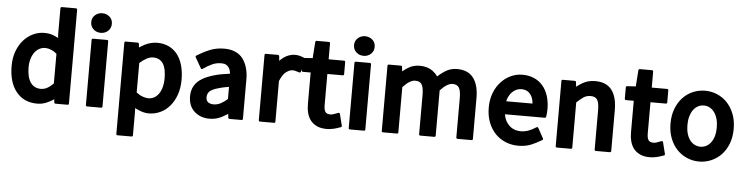

<svg xmlns="http://www.w3.org/2000/svg" viewBox="-52 -980 5651 1453"><g transform="rotate(5 2774.0 -253.0)"><path d="M361.8 -12.7 331.5 3.9V3.4Q291.5 25.9 243.7 25.9Q142.6 25.9 84.5 -45.4Q26.4 -116.7 26.4 -242.7Q26.4 -303.7 44.9 -353.5Q63.5 -403.3 94.5 -438.5Q125.5 -473.6 166.5 -492.9Q207.5 -512.2 252.9 -512.2Q275.9 -512.2 296.4 -507.8Q316.9 -503.4 333 -495.1Q340.3 -491.2 344.5 -489.5Q348.6 -487.8 351.1 -486.8Q353.5 -485.8 355 -484.9Q356.4 -483.9 358.4 -482.4L356.4 -513.7V-708.5Q356.4 -712.4 359.1 -715.3Q361.8 -718.3 365.7 -718.3H474.1Q478 -718.3 480.7 -715.3Q483.4 -712.4 483.4 -708.5V4.9Q483.4 8.8 480.7 11.5Q478 14.2 474.1 14.2H381.8Q377.9 14.2 375.5 11.7Q373 9.3 372.6 5.9L369.1 -20ZM155.3 -243.7Q155.3 -167.5 182.9 -127.7Q210.4 -87.9 261.2 -87.9Q287.1 -87.9 310.8 -101.1Q334.5 -114.3 356.4 -137.7V-362.8Q314.5 -398.9 266.6 -398.9Q244.6 -398.9 224.4 -388.2Q204.1 -377.4 188.7 -357.2Q173.3 -336.9 164.3 -308.1Q155.3 -279.3 155.3 -243.7Z M676.3 -549.8Q643.6 -549.8 621.1 -570.3Q597.7 -592.3 597.7 -624.5Q597.7 -658.2 621.6 -678.7Q644.5 -698.7 676.3 -698.7Q692.4 -698.7 705.8 -693.6Q719.2 -688.5 731 -678.7Q754.4 -658.7 754.4 -624.5Q754.4 -591.8 731.4 -570.3Q708.5 -549.8 676.3 -549.8ZM612.3 -491.2Q612.3 -495.1 615.2 -497.8Q618.2 -500.5 622.1 -500.5H729Q732.9 -500.5 735.6 -497.8Q738.3 -495.1 738.3 -491.2V4.9Q738.3 8.8 735.6 11.5Q732.9 14.2 729 14.2H622.1Q618.2 14.2 615.2 11.5Q612.3 8.8 612.3 4.9Z M961.9 -500.5Q965.3 -500.5 968 -498Q970.7 -495.6 971.2 -492.7L974.6 -464.8Q984.9 -471.7 996.1 -478Q1007.3 -484.4 1019 -490.7Q1039.6 -500.5 1062.7 -506.3Q1085.9 -512.2 1108.4 -512.2Q1159.7 -512.2 1198.7 -493.2Q1237.8 -474.1 1264.2 -439.5Q1290.5 -404.8 1303.7 -356.4Q1316.9 -308.1 1316.9 -250Q1316.9 -186 1298.8 -135Q1280.8 -84 1250 -48.1Q1219.2 -12.2 1178.2 6.8Q1137.2 25.9 1091.3 25.9Q1054.7 25.9 1017.1 9.3Q1008.3 5.4 1003.4 3.4Q998.5 1.5 995.4 0Q992.2 -1.5 990.2 -2.7Q988.3 -3.9 985.8 -5.9L986.8 30.3V202.1Q986.8 206.1 984.1 208.7Q981.4 211.4 977.5 211.4H870.1Q866.2 211.4 863.5 208.7Q860.8 206.1 860.8 202.1V-491.2Q860.8 -495.1 863.5 -497.8Q866.2 -500.5 870.1 -500.5ZM986.8 -124Q1010.3 -105.5 1034.7 -96.7Q1059.1 -87.9 1078.1 -87.9Q1101.1 -87.9 1121.1 -98.4Q1141.1 -108.9 1156 -129.4Q1170.9 -149.9 1179.4 -180.2Q1188 -210.4 1188 -250Q1188 -285.2 1182.4 -312.7Q1176.8 -340.3 1164.6 -359.4Q1152.3 -378.4 1133.5 -388.7Q1114.7 -398.9 1088.4 -398.9Q1064.9 -398.9 1039.1 -385.3Q1013.2 -371.6 986.8 -348.1Z M1690.9 -22.9Q1679.7 -15.6 1668.2 -9.3Q1656.7 -2.9 1645 3.9Q1601.6 25.9 1552.7 25.9Q1483.9 25.9 1438 -15.1Q1391.6 -57.1 1391.6 -130.9Q1391.6 -220.7 1469.7 -267.6Q1543.5 -311 1678.2 -327.1Q1677.7 -333 1675.3 -343.8Q1672.4 -360.4 1663.6 -373Q1655.3 -385.3 1642.1 -392.6Q1628.9 -399.9 1606.9 -399.9Q1569.3 -399.9 1538.6 -386.2Q1506.3 -372.1 1467.8 -345.2Q1463.9 -342.8 1460.4 -343.8Q1457 -344.7 1454.6 -348.1L1408.7 -428.2Q1406.7 -431.2 1407.5 -434.8Q1408.2 -438.5 1411.1 -440.9Q1433.6 -455.1 1457.3 -467.5Q1481 -480 1506.8 -490.7Q1558.1 -512.2 1619.1 -512.2Q1667 -512.2 1702.9 -496.3Q1738.8 -480.5 1760.7 -451.2Q1782.7 -420.9 1793.9 -382.1Q1805.2 -343.3 1805.2 -295.9V4.9Q1805.2 8.8 1802.5 11.5Q1799.8 14.2 1795.9 14.2H1703.6Q1699.7 14.2 1697.3 11.7Q1694.8 9.3 1694.3 5.9ZM1516.6 -136.2Q1516.6 -107.9 1532.7 -96.4Q1548.8 -85 1574.7 -85Q1602.1 -85 1628.2 -98.6Q1654.3 -112.3 1679.2 -134.8V-227.1Q1660.6 -224.1 1643.3 -220.7Q1626 -217.3 1610.4 -212.9Q1572.3 -203.1 1551.3 -190.9Q1531.2 -179.7 1523.9 -165.8Q1516.6 -151.9 1516.6 -136.2Z M2040.5 -456.5Q2053.2 -470.2 2068.8 -481.9Q2087.9 -496.1 2110.6 -504.2Q2133.3 -512.2 2156.7 -512.2Q2190.4 -512.2 2227.5 -495.1Q2234.4 -492.7 2232.9 -484.9L2211.4 -389.6Q2209 -379.9 2199.2 -382.3Q2174.8 -390.6 2166.5 -392.1Q2158.7 -394 2146.5 -394Q2125.5 -394 2098.1 -374Q2085 -364.3 2073.7 -346.9Q2062.5 -329.6 2051.8 -304.2V4.9Q2051.8 8.8 2049.1 11.5Q2046.4 14.2 2042.5 14.2H1935.1Q1931.2 14.2 1928.5 11.5Q1925.8 8.8 1925.8 4.9V-491.2Q1925.8 -495.1 1928.5 -497.8Q1931.2 -500.5 1935.1 -500.5H2027.8Q2031.2 -500.5 2033.9 -498Q2036.6 -495.6 2037.1 -492.2Z M2285.2 -389.2H2225.6Q2221.7 -389.2 2219 -391.8Q2216.3 -394.5 2216.3 -398.4V-485.4Q2216.3 -489.3 2218.8 -491.9Q2221.2 -494.6 2225.1 -494.6L2291 -499L2299.8 -622.6Q2300.3 -626.5 2303 -629.2Q2305.7 -631.8 2309.1 -631.8H2402.8Q2406.7 -631.8 2409.4 -628.9Q2412.1 -626 2412.1 -622.1V-500.5H2529.3Q2533.2 -500.5 2535.9 -497.8Q2538.6 -495.1 2538.6 -491.2V-398.4Q2538.6 -394.5 2535.9 -391.8Q2533.2 -389.2 2529.3 -389.2H2412.1V-152.8Q2412.1 -118.2 2422.6 -102.1Q2433.1 -85.9 2460.9 -85.9Q2470.2 -85.9 2482.9 -89.6Q2495.6 -93.3 2520.5 -103Q2524.9 -105 2528.6 -102.8Q2532.2 -100.6 2533.2 -96.2L2555.2 -8.3Q2556.2 -4.9 2554.4 -1.5Q2552.7 2 2549.3 2.9Q2532.7 8.8 2518.8 13.2Q2504.9 17.6 2492.2 20.3Q2479.5 22.9 2467.3 24.4Q2455.1 25.9 2442.9 25.9Q2399.4 25.9 2369.1 12Q2338.9 -2 2320.1 -25.9Q2301.3 -49.8 2293 -82.8Q2284.7 -115.7 2285.2 -153.8Z M2672.9 -549.8Q2640.1 -549.8 2617.7 -570.3Q2594.2 -592.3 2594.2 -624.5Q2594.2 -658.2 2618.2 -678.7Q2641.1 -698.7 2672.9 -698.7Q2689 -698.7 2702.4 -693.6Q2715.8 -688.5 2727.5 -678.7Q2751 -658.7 2751 -624.5Q2751 -591.8 2728 -570.3Q2705.1 -549.8 2672.9 -549.8ZM2608.9 -491.2Q2608.9 -495.1 2611.8 -497.8Q2614.7 -500.5 2618.7 -500.5H2725.6Q2729.5 -500.5 2732.2 -497.8Q2734.9 -495.1 2734.9 -491.2V4.9Q2734.9 8.8 2732.2 11.5Q2729.5 14.2 2725.6 14.2H2618.7Q2614.7 14.2 2611.8 11.5Q2608.9 8.8 2608.9 4.9Z M2974.1 -458Q2983.9 -466.3 2993.2 -472.9Q3002.4 -479.5 3013.7 -486.3H3013.2Q3053.2 -512.2 3103.5 -512.2Q3133.8 -512.2 3158.9 -504.6Q3184.1 -497.1 3201.7 -483.9Q3214.8 -473.6 3225.1 -463.1Q3235.4 -452.6 3240.7 -442.9Q3251.5 -452.6 3265.1 -463.6Q3278.8 -474.6 3293.9 -484.4Q3336.4 -512.2 3386.7 -512.2Q3470.7 -512.2 3511.5 -458.7Q3552.2 -405.3 3552.2 -306.2V4.9Q3552.2 8.8 3549.6 11.5Q3546.9 14.2 3543 14.2H3436Q3432.1 14.2 3429.2 11.5Q3426.3 8.8 3426.3 4.9V-294.9Q3426.3 -353 3410.6 -376Q3396 -396.5 3363.3 -396.5Q3321.8 -396.5 3269.5 -339.4V4.9Q3269.5 8.8 3266.8 11.5Q3264.2 14.2 3260.3 14.2H3152.8Q3148.9 14.2 3146.2 11.5Q3143.6 8.8 3143.6 4.9V-294.9Q3143.6 -324.2 3139.4 -344.5Q3135.3 -364.7 3127.4 -376Q3113.3 -396.5 3079.6 -396.5Q3038.1 -396.5 2985.8 -339.4V4.9Q2985.8 8.8 2982.9 11.5Q2980 14.2 2976.1 14.2H2869.1Q2865.2 14.2 2862.5 11.5Q2859.9 8.8 2859.9 4.9V-491.2Q2859.9 -495.1 2862.5 -497.8Q2865.2 -500.5 2869.1 -500.5H2961.4Q2964.8 -500.5 2967.5 -498Q2970.2 -495.6 2970.7 -492.2Z M3650.9 -242.7Q3650.9 -304.7 3670.4 -354.5Q3689.9 -404.3 3722.7 -439.5Q3755.4 -474.6 3797.1 -493.4Q3838.9 -512.2 3883.8 -512.2Q3934.6 -512.2 3973.9 -494.4Q4013.2 -476.6 4040 -444.6Q4066.9 -412.6 4080.8 -367.9Q4094.7 -323.2 4094.7 -269Q4094.7 -254.9 4093.5 -240.5Q4092.3 -226.1 4089.8 -210.4Q4089.4 -207.5 4086.4 -205.1Q4083.5 -202.6 4080.6 -202.6H3777.8Q3783.7 -155.8 3815.9 -122.1Q3851.1 -85 3908.2 -85Q3922.9 -85 3936.3 -87.4Q3949.7 -89.8 3962.4 -93.8Q3988.3 -103 4024.4 -125.5Q4028.3 -127.9 4032 -126.7Q4035.6 -125.5 4038.1 -121.6L4080.1 -44.9Q4082 -42 4080.8 -38.3Q4079.6 -34.7 4076.2 -32.7Q4053.7 -19 4032.2 -8.3Q4010.7 2.4 3992.2 9.8Q3972.2 17.6 3948.5 21.7Q3924.8 25.9 3898.4 25.9Q3846.7 25.9 3801.5 7.3Q3756.3 -11.2 3722.9 -46.1Q3689.5 -81.1 3670.2 -130.6Q3650.9 -180.2 3650.9 -242.7ZM3978 -301.3Q3975.6 -344.7 3953.1 -372.6Q3929.7 -402.8 3886.2 -402.8Q3845.2 -402.8 3814 -370.6Q3806.2 -362.8 3799.8 -352.8Q3793.5 -342.8 3788.1 -331.5Q3784.2 -323.2 3782 -315.7Q3779.8 -308.1 3778.3 -301.3Z M4282.7 -500.5Q4286.6 -500.5 4289.1 -498Q4291.5 -495.6 4292 -492.2L4295.9 -457Q4305.7 -465.3 4316.7 -472.7Q4327.6 -480 4339.4 -486.8Q4381.3 -512.2 4437 -512.2Q4522.5 -512.2 4562.7 -458.7Q4603 -405.3 4603 -306.2V4.9Q4603 8.8 4600.1 11.5Q4597.2 14.2 4593.3 14.2H4486.3Q4482.4 14.2 4479.7 11.5Q4477.1 8.8 4477.1 4.9V-294.9Q4477.1 -324.2 4472.9 -344.5Q4468.8 -364.7 4460.9 -376Q4446.8 -396.5 4411.6 -396.5Q4382.3 -396.5 4358.9 -381.8Q4347.2 -374 4334 -363Q4320.8 -352.1 4307.1 -338.9V4.9Q4307.1 8.8 4304.4 11.5Q4301.8 14.2 4297.9 14.2H4190.4Q4186.5 14.2 4183.8 11.5Q4181.2 8.8 4181.2 4.9V-491.2Q4181.2 -495.1 4183.8 -497.8Q4186.5 -500.5 4190.4 -500.5Z M4739.7 -389.2H4680.2Q4676.3 -389.2 4673.6 -391.8Q4670.9 -394.5 4670.9 -398.4V-485.4Q4670.9 -489.3 4673.3 -491.9Q4675.8 -494.6 4679.7 -494.6L4745.6 -499L4754.4 -622.6Q4754.9 -626.5 4757.6 -629.2Q4760.3 -631.8 4763.7 -631.8H4857.4Q4861.3 -631.8 4864 -628.9Q4866.7 -626 4866.7 -622.1V-500.5H4983.9Q4987.8 -500.5 4990.5 -497.8Q4993.2 -495.1 4993.2 -491.2V-398.4Q4993.2 -394.5 4990.5 -391.8Q4987.8 -389.2 4983.9 -389.2H4866.7V-152.8Q4866.7 -118.2 4877.2 -102.1Q4887.7 -85.9 4915.5 -85.9Q4924.8 -85.9 4937.5 -89.6Q4950.2 -93.3 4975.1 -103Q4979.5 -105 4983.2 -102.8Q4986.8 -100.6 4987.8 -96.2L5009.8 -8.3Q5010.7 -4.9 5009 -1.5Q5007.3 2 5003.9 2.9Q4987.3 8.8 4973.4 13.2Q4959.5 17.6 4946.8 20.3Q4934.1 22.9 4921.9 24.4Q4909.7 25.9 4897.5 25.9Q4854 25.9 4823.7 12Q4793.5 -2 4774.7 -25.9Q4755.9 -49.8 4747.6 -82.8Q4739.3 -115.7 4739.7 -153.8Z M5031.7 -242.7Q5031.7 -306.2 5051.3 -356.2Q5070.8 -406.2 5103.8 -440.9Q5136.7 -475.6 5180.4 -493.9Q5224.1 -512.2 5272 -512.2Q5319.8 -512.2 5363.3 -493.9Q5406.7 -475.6 5439.7 -440.9Q5472.7 -406.2 5492.2 -356.2Q5511.7 -306.2 5511.7 -242.7Q5511.7 -179.7 5492.2 -129.6Q5472.7 -79.6 5439.5 -45.2Q5406.2 -10.7 5362.8 7.6Q5319.3 25.9 5272 25.9Q5224.1 25.9 5180.7 7.6Q5137.2 -10.7 5104 -45.2Q5070.8 -79.6 5051.3 -129.6Q5031.7 -179.7 5031.7 -242.7ZM5160.2 -242.7Q5160.2 -206.1 5168.5 -177.2Q5176.8 -148.4 5191.7 -128.4Q5206.5 -108.4 5227.1 -97.7Q5247.6 -86.9 5272 -86.9Q5295.9 -86.9 5316.4 -97.7Q5336.9 -108.4 5351.8 -128.4Q5366.7 -148.4 5375 -177.2Q5383.3 -206.1 5383.3 -242.7Q5383.3 -278.8 5375 -307.9Q5366.7 -336.9 5351.8 -357.4Q5336.9 -377.9 5316.4 -388.9Q5295.9 -399.9 5272 -399.9Q5247.6 -399.9 5227.1 -388.9Q5206.5 -377.9 5191.7 -357.4Q5176.8 -336.9 5168.5 -307.9Q5160.2 -278.8 5160.2 -242.7Z"/></g></svg>

Font: Pyidaungsu ZawDecode
Style: Bold
Weight: 700
Designer: Sun Tun
Foundry: Your Own Font Foundry
Version: Version 2.50